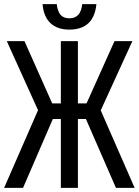

<svg xmlns="http://www.w3.org/2000/svg" viewBox="-24 -914 675 934"><path d="M-4 0 161 -378 9 -714H95L230 -411H272V-714H355V-411H397L533 -714H620L466 -377L631 0H540L394 -335H355V0H272V-335H233L88 0ZM313 -770Q255 -770 221.5 -801.5Q188 -833 183 -894H252Q256 -859 270.5 -842Q285 -825 314 -825Q369 -825 376 -894H445Q433 -770 313 -770Z"/></svg>

Font: Noto Sans ExtraCondensed
Style: Regular
Weight: 400
Width: 2
Designer: Monotype Design Team
Foundry: Monotype Imaging Inc.
Version: Version 2.013; ttfautohint (v1.8.4.7-5d5b)